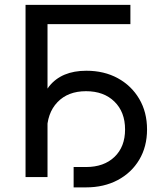

<svg xmlns="http://www.w3.org/2000/svg" viewBox="-20 -748 692 811"><path d="M530.8 -727.5V-646H180.7V0H87.9V-727.5ZM291 43.5V-42.5H343.3Q418.9 -42.5 463.6 -85.2Q508.3 -127.9 508.3 -201.2Q508.3 -274.9 463.4 -318.8Q418.5 -362.8 343.3 -362.8Q267.1 -362.8 222.7 -316.4Q178.2 -270 178.2 -189.9H134.8Q134.8 -317.4 187.5 -383.3Q240.2 -449.2 344.7 -449.2Q419.9 -449.2 477.5 -417.7Q535.2 -386.2 568.1 -330.3Q601.1 -274.4 601.1 -201.2Q601.1 -128.4 568.1 -73.2Q535.2 -18.1 477.1 12.7Q418.9 43.5 343.3 43.5Z"/></svg>

Font: Inter
Style: Regular
Weight: 400
Designer: Rasmus Andersson
Foundry: rsms
Version: Version 4.001;git-9221beed3